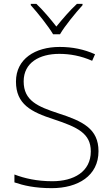

<svg xmlns="http://www.w3.org/2000/svg" viewBox="-20 -968 584 998"><path d="M256 -790H292C316 -832 372 -900 409 -941V-948H380C343 -914 303 -867 273 -830C244 -867 205 -914 169 -948H140V-941C177 -900 231 -832 256 -790ZM492 -182C492 -299 410 -338 283 -379C177 -414 103 -444 103 -545C103 -643 186 -688 288 -688C343 -688 400 -678 459 -652L474 -686C416 -712 356 -724 290 -724C163 -724 63 -662 63 -544C63 -426 142 -386 259 -348C383 -307 452 -275 452 -181C452 -75 363 -26 252 -26C172 -26 107 -41 55 -61V-20C102 -4 160 10 249 10C385 10 492 -54 492 -182Z"/></svg>

Font: Noto Sans Sinhala UI ExtraLight
Style: Regular
Weight: 200
Designer: Jelle Bosma - Monotype Design Team
Foundry: Monotype Imaging Inc.
Version: Version 2.006